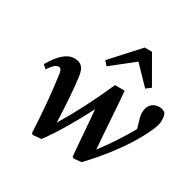

<svg xmlns="http://www.w3.org/2000/svg" viewBox="-164 -921 1112 1102"><g transform="rotate(30 392.5 -370.0)"><path d="M176 1 185 8 240 3C308 -88 374 -207 421 -299C429 -221 440 -55 446 1L455 8L506 3C607 -103 690 -216 738 -306C779 -382 785 -411 785 -435C785 -459 782 -470 775 -481C767 -488 754 -494 737 -495C697 -495 664 -471 664 -417C664 -400 670 -376 677 -356L687 -321C642 -241 599 -176 543 -102C535 -190 521 -421 515 -476H451C394 -346 333 -228 269 -122C265 -222 259 -331 248 -412C241 -468 221 -493 174 -493C126 -493 81 -453 37 -376L60 -355C85 -391 101 -406 117 -406C130 -406 139 -402 143 -367C158 -260 169 -145 176 1ZM611 -545 642 -569 539 -748H491L331 -572L355 -545L500 -660Z"/></g></svg>

Font: Source Serif Pro Semibold
Style: Italic
Weight: 600
Italic angle: -12°
Designer: Frank Grießhammer
Foundry: Adobe Systems Incorporated
Version: Version 3.001;hotconv 1.0.111;makeotfexe 2.5.65597